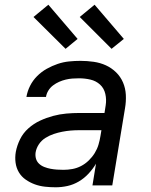

<svg xmlns="http://www.w3.org/2000/svg" viewBox="-20 -786 640 814"><path d="M216 8Q193 8 170.5 5.5Q148 3 127.5 -4.5Q107 -12 89 -24.5Q71 -37 60 -55.5Q49 -74 46 -96.5Q43 -119 47 -142Q52 -169 65 -195.5Q78 -222 100.5 -242Q123 -262 150 -274.5Q177 -287 205 -294.5Q233 -302 261 -304.5Q289 -307 316 -307H423L428 -339Q432 -364 426.5 -388Q421 -412 404 -427.5Q387 -443 363.5 -448.5Q340 -454 315 -454Q301 -454 287 -453Q273 -452 258.5 -448.5Q244 -445 230.5 -439Q217 -433 205 -424Q193 -415 185 -402Q177 -389 175 -375H92Q96 -399 107.5 -422Q119 -445 137.5 -463.5Q156 -482 178.5 -494.5Q201 -507 224.5 -515Q248 -523 272.5 -525.5Q297 -528 321 -528Q349 -528 377 -524Q405 -520 429 -509Q453 -498 472 -479.5Q491 -461 501.5 -436.5Q512 -412 513.5 -384Q515 -356 510 -327L456 0H372L387 -92Q374 -70 355.5 -50Q337 -30 314 -16.5Q291 -3 266 2.5Q241 8 216 8ZM249 -66Q268 -66 287 -69.5Q306 -73 323.5 -82Q341 -91 356 -105.5Q371 -120 381.5 -137Q392 -154 397.5 -172.5Q403 -191 406 -210L410 -234H315Q297 -234 279.5 -232.5Q262 -231 244 -227.5Q226 -224 208 -218Q190 -212 173 -201.5Q156 -191 145 -174.5Q134 -158 131 -140Q129 -126 132.5 -113.5Q136 -101 145.5 -92Q155 -83 168 -78Q181 -73 194 -70.5Q207 -68 221 -67Q235 -66 249 -66ZM453 -579 318 -714 381 -766 505 -621ZM258 -579 122 -714 185 -766 309 -621Z"/></svg>

Font: Iosevka Extended Oblique
Style: Regular
Weight: 400
Width: 7
Italic angle: -9°
Monospace: yes
Designer: Belleve Invis
Foundry: Belleve Invis
Version: Version 32.0.1; ttfautohint (v1.8.4)